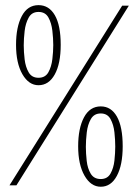

<svg xmlns="http://www.w3.org/2000/svg" viewBox="-20 -722 540 748"><path d="M130 -390Q92 -390 67.2 -433Q42.5 -476 42.5 -547.5Q42.5 -617 65 -659.5Q87.5 -702 130 -702Q171 -702 193.8 -662.5Q216.5 -623 216.5 -547.5Q216.5 -473.5 193.2 -431.8Q170 -390 130 -390ZM17 0 456 -700H482L44 0ZM130 -419Q156.5 -419 168.5 -440.5Q180.5 -462 184 -491.8Q187.5 -521.5 187.5 -546.5Q187.5 -572 184 -602.2Q180.5 -632.5 168.5 -654Q156.5 -675.5 130 -675.5Q104 -675.5 91.8 -653.5Q79.5 -631.5 76 -601.2Q72.5 -571 72.5 -545.5Q72.5 -520 76 -490.5Q79.5 -461 91.8 -440Q104 -419 130 -419ZM372.5 5.5Q334 5.5 309.2 -37.8Q284.5 -81 284.5 -152Q284.5 -222 307.2 -264.8Q330 -307.5 372.5 -307.5Q413 -307.5 435.5 -267.8Q458 -228 458 -152Q458 -79 435.2 -36.8Q412.5 5.5 372.5 5.5ZM372.5 -24.5Q398.5 -24.5 410.5 -45.8Q422.5 -67 425.8 -96.5Q429 -126 429 -151Q429 -176.5 425.8 -206.5Q422.5 -236.5 410.5 -258.2Q398.5 -280 372.5 -280Q346.5 -280 334 -258.2Q321.5 -236.5 318 -206Q314.5 -175.5 314.5 -150Q314.5 -124.5 317.8 -95.2Q321 -66 333.5 -45.2Q346 -24.5 372.5 -24.5Z"/></svg>

Font: Imbue 10pt Thin
Style: Regular
Weight: 100
Designer: Tyler Finck
Foundry: Etcetera Type Company
Version: Version 1.102; ttfautohint (v1.8.3)